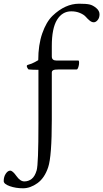

<svg xmlns="http://www.w3.org/2000/svg" viewBox="-117 -726 556 1034"><path d="M162 -478V-422Q162 -400 187 -400H305Q309 -400 309 -388.5Q309 -377 305 -364.5Q301 -352 296 -352H202Q177 -352 169.5 -348Q162 -344 162 -335V-82Q162 116 142.5 174.5Q123 233 84.5 260.5Q46 288 7 288Q-32 288 -64.5 276.5Q-97 265 -97 249Q-97 226 -86 209.5Q-75 193 -62 193Q-49 193 -28.5 222Q-8 251 14 251Q36 251 53.5 237.5Q71 224 80.5 191Q90 158 90 -60V-350Q59 -350 38 -352Q35 -352 32 -358Q23 -372 31 -376Q56 -383 70.5 -391.5Q85 -400 89 -402Q89 -484 110.5 -546Q132 -608 166 -641Q234 -706 309 -706Q347 -706 365 -702Q383 -698 401 -683Q419 -668 419 -649Q419 -630 409 -618Q399 -606 388 -606Q377 -606 366 -615Q355 -624 345 -635.5Q335 -647 314 -656Q293 -665 267 -665Q218 -665 190 -619Q162 -573 162 -478Z"/></svg>

Font: EB Garamond
Style: Regular
Weight: 400
Version: Version 0.012